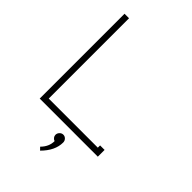

<svg xmlns="http://www.w3.org/2000/svg" viewBox="-258 -779 1087 1087"><g transform="rotate(45 285.5 -236.0)"><path d="M278.8 82Q278.8 69.3 288.1 59.6Q297.4 49.8 310.1 49.8Q322.8 49.8 331.8 59.3Q340.8 68.8 340.8 82Q340.8 147 280.8 207L265.1 190.9Q300.8 155.3 300.8 110.8Q291.5 107.9 285.2 99.9Q278.8 91.8 278.8 82ZM106.9 -36.1H500V-54.2H536.1V0H70.8V-679.2H106.9Z"/></g></svg>

Font: Rawengulk
Style: Regular
Weight: 400
Version: Version 0.92